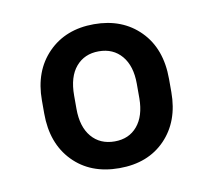

<svg xmlns="http://www.w3.org/2000/svg" viewBox="-53 -781 563 504"><g transform="rotate(-10 228.5 -529.0)"><path d="M57.6 -547.4Q57.6 -625.5 104.2 -673.1Q150.9 -720.7 226.6 -720.7Q302.2 -720.7 349.1 -673.3Q396 -626 396 -544.9V-509.8Q396 -432.1 350.1 -384.5Q304.2 -336.9 227.5 -336.9Q150.4 -336.9 104 -384.8Q57.6 -432.6 57.6 -512.2ZM143.1 -509.8Q143.1 -461.9 165.8 -435.1Q188.5 -408.2 227.5 -408.2Q265.6 -408.2 287.8 -434.6Q310.1 -460.9 310.5 -508.3V-547.4Q310.5 -594.7 287.8 -621.6Q265.1 -648.4 226.6 -648.4Q188.5 -648.4 165.8 -621.8Q143.1 -595.2 143.1 -545.4Z"/></g></svg>

Font: Roboto
Style: Bold
Weight: 700
Designer: Google
Version: Version 2.134; 2016; ttfautohint (v1.6)